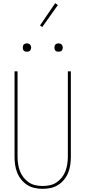

<svg xmlns="http://www.w3.org/2000/svg" viewBox="-20 -1186 540 1214"><path d="M250 8Q224 8 199 2.5Q174 -3 152.5 -16.5Q131 -30 114.5 -50.5Q98 -71 88.5 -95Q79 -119 75.5 -144Q72 -169 72 -195V-735H91V-195Q91 -172 94.5 -149Q98 -126 106 -104.5Q114 -83 128.5 -64.5Q143 -46 162 -33Q181 -20 204 -15Q227 -10 250 -10Q273 -10 296 -15Q319 -20 338 -33Q357 -46 371.5 -64.5Q386 -83 394 -104.5Q402 -126 405.5 -149Q409 -172 409 -195V-735H428V-195Q428 -169 424.5 -144Q421 -119 411.5 -95Q402 -71 385.5 -50.5Q369 -30 347.5 -16.5Q326 -3 301 2.5Q276 8 250 8ZM350 -859Q345 -859 339.5 -860.5Q334 -862 330.5 -865.5Q327 -869 325.5 -874.5Q324 -880 324 -885Q324 -890 325.5 -895.5Q327 -901 330.5 -904.5Q334 -908 339.5 -910Q345 -912 350 -912Q355 -912 360.5 -910Q366 -908 369.5 -904.5Q373 -901 375 -895.5Q377 -890 377 -885Q377 -880 375 -874.5Q373 -869 369.5 -865.5Q366 -862 360.5 -860.5Q355 -859 350 -859ZM150 -859Q145 -859 139.5 -860.5Q134 -862 130.5 -865.5Q127 -869 125.5 -874.5Q124 -880 124 -885Q124 -890 125.5 -895.5Q127 -901 130.5 -904.5Q134 -908 139.5 -910Q145 -912 150 -912Q155 -912 160.5 -910Q166 -908 169.5 -904.5Q173 -901 175 -895.5Q177 -890 177 -885Q177 -880 175 -874.5Q173 -869 169.5 -865.5Q166 -862 160.5 -860.5Q155 -859 150 -859ZM247 -1015 233 -1025 329 -1166 346 -1154Z"/></svg>

Font: Iosevka Term Curly Thin
Style: Regular
Weight: 100
Designer: Belleve Invis
Foundry: Belleve Invis
Version: Version 32.3.0